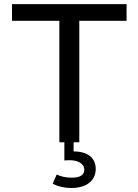

<svg xmlns="http://www.w3.org/2000/svg" viewBox="-20 -707 688 954"><path d="M374 -603.5H608.9V-686.5H39.6V-603.5H274.9V0H299.8V90.3C307.6 89.4 315.4 88.9 323.2 88.9C370.1 88.9 398.9 107.4 398.9 136.2C398.9 162.6 377.9 175.8 335.9 175.8C308.1 175.8 283.2 170.4 261.7 160.2L241.7 206.1C269.5 220.2 300.3 227.1 334.5 227.1C408.7 227.1 455.6 191.4 455.6 132.8C455.6 77.6 415.5 45.4 345.7 45.4V0H374Z"/></svg>

Font: Estedad Medium
Style: Regular
Weight: 500
Designer: Amin Abedi
Version: Version 7.3